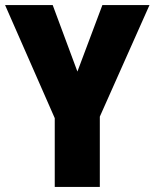

<svg xmlns="http://www.w3.org/2000/svg" viewBox="-20 -734 607 754"><path d="M284 -453 187 -714H0L195 -270V0H372V-276L567 -714H382Z"/></svg>

Font: Noto Sans Sinhala UI Condensed Black
Style: Regular
Weight: 900
Width: 3
Designer: Jelle Bosma - Monotype Design Team
Foundry: Monotype Imaging Inc.
Version: Version 2.006